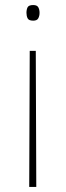

<svg xmlns="http://www.w3.org/2000/svg" viewBox="-20 -556 263 762"><path d="M137 -505Q137 -493 132 -483.5Q127 -474 112 -474Q94 -474 89.5 -483.5Q85 -493 85 -505Q85 -518 89.5 -527Q94 -536 112 -536Q127 -536 132 -527Q137 -518 137 -505ZM98 -354H122L124 186H96Z"/></svg>

Font: Noto Sans Bengali UI Thin
Style: Regular
Weight: 100
Designer: Jelle Bosma - Monotype Design Team
Foundry: Monotype Imaging Inc.
Version: Version 2.003; ttfautohint (v1.8.4.7-5d5b)